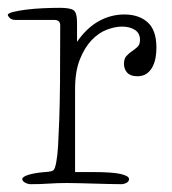

<svg xmlns="http://www.w3.org/2000/svg" viewBox="-26 -471 441 491"><path d="M374 -349Q374 -337 372 -324.5Q370 -312 364.5 -301Q359 -290 349.5 -283Q340 -276 325 -276Q308 -276 299.5 -285Q291 -294 291 -308Q291 -321 297.5 -328Q304 -335 311.5 -340Q319 -345 325.5 -351Q332 -357 332 -369Q332 -386 319 -394.5Q306 -403 286 -403Q268 -403 247 -395Q226 -387 208 -368Q190 -349 178 -318.5Q166 -288 166 -243V-31H210Q262 -31 283 -26Q304 -21 304 -13Q304 -7 297.5 -3.5Q291 0 284 0Q270 0 251.5 -0.5Q233 -1 214 -1.5Q195 -2 177 -2.5Q159 -3 146 -3Q120 -3 99 -1.5Q78 0 53 0Q45 0 38 -4Q31 -8 31 -13Q31 -19 47 -24Q63 -29 89 -31Q107 -32 111 -36Q115 -40 118 -57Q121 -73 122.5 -98Q124 -123 125.5 -163.5Q127 -204 127.5 -263Q128 -322 128 -406Q128 -420 113 -420H14Q4 -420 -1 -425Q-6 -430 -6 -433Q-6 -437 8 -440.5Q22 -444 42 -446.5Q62 -449 85.5 -450Q109 -451 127 -451Q153 -451 162 -445Q171 -439 171 -413V-364Q195 -399 226 -416.5Q257 -434 292 -434Q329 -434 351.5 -414Q374 -394 374 -349Z"/></svg>

Font: Life Savers
Style: Regular
Weight: 400
Version: Version 2.001; ttfautohint (v0.93) -l 8 -r 50 -G 200 -x 14 -